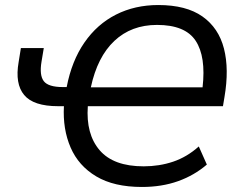

<svg xmlns="http://www.w3.org/2000/svg" viewBox="-20 -734 957 763"><path d="M544 9Q433 9 362.5 -33Q292 -75 260.5 -148Q229 -221 234 -312H211Q113 -312 76 -356.5Q39 -401 54 -487L63 -543H154L145 -489Q136 -435 154 -411.5Q172 -388 230 -388H245Q265 -492 315.5 -565Q366 -638 441 -676Q516 -714 609 -714Q720 -714 784.5 -668.5Q849 -623 870 -541Q891 -459 872 -348L866 -312H329Q321 -201 376 -137Q431 -73 551 -73Q613 -73 668 -91.5Q723 -110 770 -152L802 -80Q752 -37 687.5 -14Q623 9 544 9ZM604 -635Q502 -635 434.5 -571.5Q367 -508 341 -387H785Q799 -509 757.5 -572Q716 -635 604 -635Z"/></svg>

Font: Mulish Medium
Style: Italic
Weight: 500
Italic angle: -9°
Designer: Vernon Adams
Foundry: Vernon Adams
Version: Version 3.603; ttfautohint (v1.8.3)